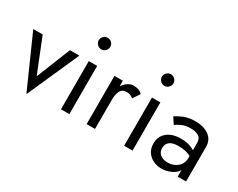

<svg xmlns="http://www.w3.org/2000/svg" viewBox="-93 -1129 1970 1587"><g transform="rotate(30 892.0 -335.0)"><path d="M0 -460H90L220 -135L350 -460H440L220 35Z M515 -650Q515 -673 531.5 -689Q548 -705 570 -705Q593 -705 609 -689Q625 -673 625 -650Q625 -628 609 -611.5Q593 -595 570 -595Q548 -595 531.5 -611.5Q515 -628 515 -650ZM530 -460H610V0H530Z M994 -372Q978 -384 965 -389.5Q952 -395 932 -395Q887 -395 871 -362.5Q855 -330 855 -280V0H775V-460H855V-407Q874 -436 900 -453Q926 -470 952 -470Q977 -470 998.5 -463.5Q1020 -457 1038 -438Z M1118 -650Q1118 -673 1134.5 -689Q1151 -705 1173 -705Q1196 -705 1212 -689Q1228 -673 1228 -650Q1228 -628 1212 -611.5Q1196 -595 1173 -595Q1151 -595 1134.5 -611.5Q1118 -628 1118 -650ZM1133 -460H1213V0H1133Z M1402 -354 1363 -413Q1389 -432 1434.5 -451Q1480 -470 1544 -470Q1624 -470 1674 -433.5Q1724 -397 1724 -330V0H1644V-62Q1622 -26 1578 -8Q1534 10 1492 10Q1450 10 1413.5 -7.5Q1377 -25 1355 -58Q1333 -91 1333 -138Q1333 -205 1380.5 -245.5Q1428 -286 1513 -286Q1559 -286 1591.5 -275.5Q1624 -265 1644 -252V-319Q1644 -366 1613.5 -383Q1583 -400 1540 -400Q1488 -400 1453 -383Q1418 -366 1402 -354ZM1414 -142Q1414 -102 1441.5 -80.5Q1469 -59 1513 -59Q1568 -59 1606 -92Q1644 -125 1644 -180V-197Q1616 -211 1587 -217Q1558 -223 1526 -223Q1468 -223 1441 -201.5Q1414 -180 1414 -142Z"/></g></svg>

Font: Jost*
Style: Regular
Weight: 400
Version: Version 3.7